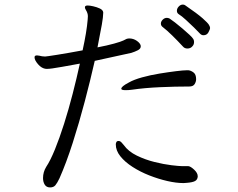

<svg xmlns="http://www.w3.org/2000/svg" viewBox="-20 -797 1040 839"><path d="M869 -643Q860 -643 853 -651Q845 -660 828 -676.5Q811 -693 792.5 -710Q774 -727 761 -735Q753 -740 753 -750Q753 -760 761 -768.5Q769 -777 779 -777Q785 -777 789 -774Q843 -737 865.5 -717Q888 -697 893 -688.5Q898 -680 898 -675Q898 -669 891 -656Q884 -643 869 -643ZM595 -594Q595 -584 582.5 -577.5Q570 -571 554 -566L394 -531Q375 -447 350.5 -354Q326 -261 298 -173.5Q270 -86 240 -18Q230 3 222 12.5Q214 22 199 22Q183 22 175.5 10Q168 -2 168 -19Q168 -45 182 -68Q200 -95 220 -144Q240 -193 260 -256Q280 -319 297.5 -387Q315 -455 329 -519Q280 -510 251.5 -505Q223 -500 208.5 -498Q194 -496 186 -496H181Q162 -498 146.5 -516Q131 -534 131 -546Q131 -553 136 -554Q138 -555 141 -555Q146 -555 152.5 -553.5Q159 -552 164 -551Q168 -551 171 -550.5Q174 -550 177 -550Q182 -550 229.5 -557.5Q277 -565 341 -577Q350 -618 355.5 -651.5Q361 -685 363 -710Q363 -713 363.5 -717.5Q364 -722 364 -726Q364 -733 362 -739Q360 -746 355.5 -753Q351 -760 351 -765Q351 -773 363 -773Q372 -773 387.5 -769.5Q403 -766 416 -760Q429 -754 431 -744V-740Q431 -724 425 -689.5Q419 -655 406 -590Q448 -598 478.5 -606.5Q509 -615 519 -620L533 -627Q536 -628 539 -628.5Q542 -629 545 -629Q563 -629 578 -618.5Q593 -608 595 -597ZM821 -595Q813 -585 799 -585Q787 -585 780 -593Q755 -620 732 -642.5Q709 -665 692 -678Q683 -684 683 -694Q683 -703 691 -711Q699 -719 709 -719Q715 -719 721 -716Q729 -711 744.5 -699Q760 -687 777 -672.5Q794 -658 807.5 -645.5Q821 -633 825 -626Q828 -620 828 -614Q828 -602 821 -595ZM803 -490Q814 -489 825.5 -480.5Q837 -472 837 -451Q837 -440 830.5 -429.5Q824 -419 807 -419Q746 -419 679 -416Q612 -413 557 -405Q550 -404 543 -403.5Q536 -403 529 -403Q510 -403 510 -409Q510 -414 517.5 -420.5Q525 -427 544 -437Q565 -449 601 -459Q637 -469 677 -475.5Q717 -482 749.5 -486Q782 -490 797 -490ZM844 -25Q843 -12 832.5 -6Q822 0 796 2Q792 2 789 2.5Q786 3 782 3Q750 3 711 -6Q672 -15 632.5 -30.5Q593 -46 559.5 -67.5Q526 -89 506 -114Q486 -139 486 -166Q486 -171 488.5 -176Q491 -181 498 -181Q505 -181 511 -174.5Q517 -168 521 -163Q541 -135 578 -117Q615 -99 655.5 -89Q696 -79 729.5 -75Q763 -71 776 -71H803Q813 -70 828.5 -55.5Q844 -41 844 -27Z"/></svg>

Font: Moon Stars Kai T HW
Style: Regular
Weight: 400
Designer: GuiWonder
Version: Version 1.101